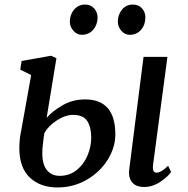

<svg xmlns="http://www.w3.org/2000/svg" viewBox="-20 -813 827 844"><path d="M354 -376Q487 -376 487 -222Q487 -165 453.5 -111Q420 -57 361.5 -23Q303 11 233 11Q157 11 111 -32.5Q65 -76 65 -162Q65 -201 73 -238L117 -483L69 -507L75 -545L205 -568L228 -557L185 -295Q211 -325 255.5 -350.5Q300 -376 354 -376ZM652 -77Q652 -54 668 -54Q688 -54 719 -84L732 -57Q719 -37 685 -14Q651 9 613 9Q581 9 564 -8Q547 -25 547 -54Q547 -63 548 -68L611 -563H716L653 -90Q652 -85 652 -77ZM175 -228Q172 -212 168 -173Q166 -161 166 -139Q166 -90 186.5 -65Q207 -40 242 -40Q285 -40 316.5 -65Q348 -90 364.5 -129Q381 -168 381 -208Q381 -254 363.5 -281Q346 -308 301 -308Q267 -308 229.5 -283.5Q192 -259 175 -228ZM287 -718Q287 -749 306 -771Q325 -793 354 -793Q379 -793 394 -776Q409 -759 409 -735Q408 -703 389 -681.5Q370 -660 339 -660Q319 -660 303 -677.5Q287 -695 287 -718ZM498 -718Q498 -749 516.5 -771Q535 -793 564 -793Q589 -793 604 -776.5Q619 -760 619 -737Q619 -704 600 -682Q581 -660 550 -660Q529 -660 513.5 -677.5Q498 -695 498 -718Z"/></svg>

Font: Koeln Type Serif
Style: Italic
Weight: 400
Italic angle: -8°
Designer: Eben Sorkin
Foundry: Eben Sorkin
Version: Version 2.002